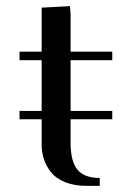

<svg xmlns="http://www.w3.org/2000/svg" viewBox="-20 -608 429 628"><path d="M43.9 -217.8V-245.1H116.2V-411.1H43.9V-439H116.2V-583L209 -587.9L210.9 -561V-439H347.2V-411.1H210.9V-245.1H347.2V-217.8H210.9V-141.1Q210.9 -79.6 233.6 -52.7Q256.3 -25.9 306.2 -25.9V0H264.2Q223.1 0 193.4 -12Q163.6 -23.9 147.2 -44.2Q130.9 -64.5 123.5 -87.4Q116.2 -110.4 116.2 -136.2V-217.8Z"/></svg>

Font: Dehuti Alt
Style: Bold
Weight: 700
Version: Version 1.2